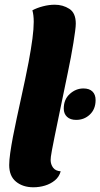

<svg xmlns="http://www.w3.org/2000/svg" viewBox="-20 -774 425 814"><path d="M303 -265.7Q278 -265.7 264.2 -278.7Q250.3 -291.7 250.3 -313.7Q250.3 -352.7 276 -375.8Q301.7 -399 333.7 -399Q358.7 -399 372 -386Q385.3 -373 385.3 -349.7Q385.3 -311.7 361.3 -288.7Q337.3 -265.7 303 -265.7ZM121.7 20Q77 20 48 -3.7Q19 -27.3 19 -74.3Q19 -94.3 23.3 -125.2Q27.7 -156 34.8 -193.7Q42 -231.3 51 -273Q60 -314.7 69.2 -356.8Q78.3 -399 86.8 -438.5Q95.3 -478 101.3 -510.7Q112 -568 117.5 -610Q123 -652 123 -681.3Q123 -696.3 121.5 -708.5Q120 -720.7 117.3 -730.3Q136.7 -740.7 162.2 -747.3Q187.7 -754 212.3 -754Q246.7 -754 274 -736.5Q301.3 -719 301.3 -673.7Q301.3 -662.7 298.5 -641.5Q295.7 -620.3 291.2 -592Q286.7 -563.7 280.5 -531.2Q274.3 -498.7 267.3 -465Q246.3 -363.3 232.8 -298.3Q219.3 -233.3 211.5 -194.8Q203.7 -156.3 200.2 -137.2Q196.7 -118 195.7 -109.8Q194.7 -101.7 194.7 -95.7Q194.7 -77.7 204.8 -63.5Q215 -49.3 237.3 -47.7Q231 -24.3 212.7 -9.3Q194.3 5.7 170.7 12.8Q147 20 121.7 20Z"/></svg>

Font: Sansita Swashed Light
Style: Regular
Weight: 300
Designer: Pablo Cosgaya
Foundry: Omnibus-Type
Version: Version 1.003